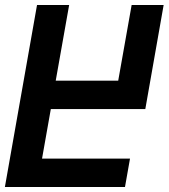

<svg xmlns="http://www.w3.org/2000/svg" viewBox="-20 -745 672 765"><path d="M127.5 -725H255.5L202 -423.5H451L504.5 -725H632L559 -310.5H182.5L147.5 -113H498L478 0H-0.5Z"/></svg>

Font: JuliaMono
Style: Bold Italic
Weight: 700
Italic angle: -9°
Monospace: yes
Designer: cormullion
Foundry: corm
Version: Version 0.057; ttfautohint (v1.8.4)